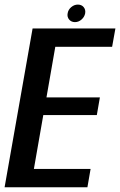

<svg xmlns="http://www.w3.org/2000/svg" viewBox="-42 -796 511 816"><path d="M-22.5 0 96.5 -675H448.5L434.5 -597H193L155.5 -382H382.5L369.5 -307H142L102 -78H343L329.5 0ZM276.5 -702Q261 -702 251.8 -713Q242.5 -724 245.5 -739.5Q248 -755 260.8 -765.8Q273.5 -776.5 289 -776.5Q304.5 -776.5 313.5 -765.8Q322.5 -755 320 -739.5Q317 -724 304.5 -713Q292 -702 276.5 -702Z"/></svg>

Font: Anybody Medium
Style: Italic
Weight: 500
Italic angle: -10°
Designer: Tyler Finck
Foundry: Etcetera Type Company
Version: Version 1.010; ttfautohint (v1.8.3) -l 8 -r 50 -G 200 -x 14 